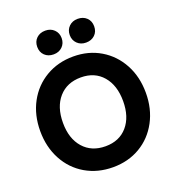

<svg xmlns="http://www.w3.org/2000/svg" viewBox="-175 -1143 1176 1293"><g transform="rotate(-20 412.5 -496.5)"><path d="M34 -382Q34 -497 82.5 -587Q131 -677 217.5 -728Q304 -779 414 -779Q523 -779 608.5 -728Q694 -677 742.5 -587Q791 -497 791 -382Q791 -268 742.5 -177.5Q694 -87 608.5 -36.5Q523 14 414 14Q304 14 217.5 -36.5Q131 -87 82.5 -177.5Q34 -268 34 -382ZM414 -136Q513 -136 570.5 -202.5Q628 -269 628 -382Q628 -495 570.5 -562Q513 -629 414 -629Q314 -629 255.5 -562.5Q197 -496 197 -382Q197 -269 255.5 -202.5Q314 -136 414 -136ZM209 -922Q209 -960 233.5 -983.5Q258 -1007 297 -1007Q335 -1007 359.5 -983Q384 -959 384 -922Q384 -885 359.5 -861Q335 -837 297 -837Q258 -837 233.5 -860.5Q209 -884 209 -922ZM529 -1007Q568 -1007 592.5 -983.5Q617 -960 617 -922Q617 -884 592.5 -860.5Q568 -837 529 -837Q491 -837 466.5 -861Q442 -885 442 -922Q442 -959 466.5 -983Q491 -1007 529 -1007Z"/></g></svg>

Font: Application
Style: Bold
Weight: 700
Designer: Wei Huang
Foundry: Wei Huang
Version: Version 0.012